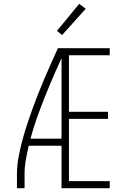

<svg xmlns="http://www.w3.org/2000/svg" viewBox="-20 -988 665 1008"><path d="M69 0V-74Q69 -117 77 -160.5Q85 -204 96 -246Q107 -288 120.5 -329.5Q134 -371 149 -412.5Q164 -454 180 -494.5Q196 -535 213 -575Q230 -615 248 -655Q266 -695 284 -735H303V-727L320 -719Q294 -664 269 -607Q244 -550 221 -493Q198 -436 177 -378Q156 -320 140 -260H303V-223H131Q122 -186 115.5 -148.5Q109 -111 109 -74V0ZM303 0V-735H556V-698H342V-401H547V-364H342V-37H556V0ZM306 -804 279 -826 396 -968 430 -942Z"/></svg>

Font: Zed Sans Extralight
Style: Regular
Weight: 200
Designer: Belleve Invis
Foundry: Belleve Invis
Version: Version 1.0.0; ttfautohint (v1.8.4)